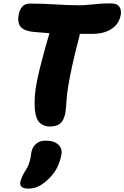

<svg xmlns="http://www.w3.org/2000/svg" viewBox="-20 -731 731 1129"><path d="M273 13Q239 13 215 -8Q191 -29 185 -85Q182 -126 185 -167.5Q188 -209 199 -262Q210 -315 229.5 -388.5Q249 -462 280 -568Q288 -600 311.5 -620Q335 -640 366 -640Q428 -640 445 -610Q462 -580 446 -514Q419 -412 404 -342Q389 -272 381.5 -226.5Q374 -181 372 -152Q370 -123 368.5 -102.5Q367 -82 363 -61Q354 -20 332.5 -3.5Q311 13 273 13ZM529 -532Q478 -532 432 -532Q386 -532 344 -533Q302 -534 261.5 -536.5Q221 -539 181 -543Q139 -547 117.5 -560Q96 -573 90 -595.5Q84 -618 91 -651Q96 -675 111.5 -692.5Q127 -710 156 -710Q198 -710 235.5 -708.5Q273 -707 307.5 -705Q342 -703 375.5 -701.5Q409 -700 444 -700Q474 -700 502 -703Q530 -706 561.5 -708.5Q593 -711 632 -711Q669 -711 682 -691Q695 -671 690 -643Q682 -602 656.5 -577.5Q631 -553 597 -542.5Q563 -532 529 -532ZM146 378Q91 378 100 336Q103 325 108 313Q113 301 123 283Q143 253 150.5 231Q158 209 160 192.5Q162 176 165 162Q171 134 192 115Q213 96 249 96Q299 96 324 120.5Q349 145 340 183Q332 225 311.5 262.5Q291 300 254 332Q227 356 201.5 367Q176 378 146 378Z"/></svg>

Font: Shantell Sans ExtraBold
Style: Italic
Weight: 800
Italic angle: -11°
Designer: Stephen Nixon, Anya Danilova, Shantell Martin
Foundry: Arrow Type
Version: Version 1.011;[c5ecc13dd]